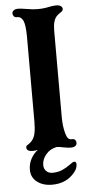

<svg xmlns="http://www.w3.org/2000/svg" viewBox="-58 -711 418 924"><g transform="rotate(-5 150.5 -249.0)"><path d="M47 -10Q47 -15 50.5 -18Q54 -21 62.5 -26.5Q71 -32 77 -40Q88 -53 92.5 -75Q97 -97 97 -130V-538Q97 -596 87 -618Q77 -639 57 -638H55Q47 -638 42 -644Q37 -650 37 -658Q37 -666 44.5 -672Q52 -678 67 -678Q78 -678 102 -674Q134 -668 162 -668Q190 -668 216 -674Q236 -678 250 -678Q264 -678 272 -672.5Q280 -667 280 -658Q280 -653 276.5 -649Q273 -645 265 -640Q257 -635 250 -628Q230 -608 230 -558V-140Q230 -95 240 -60Q245 -43 251.5 -36Q258 -29 270 -30H272Q281 -30 285.5 -24.5Q290 -19 290 -10Q290 -1 282.5 4.5Q275 10 260 10Q249 10 227 6Q209 2 194 1Q161 7 141 31Q121 55 121 82Q121 100 132.5 111.5Q144 123 162 123Q189 123 209.5 114Q230 105 249 91Q264 79 271 79Q281 79 281 92Q281 112 266 130Q226 180 156 180Q112 180 83.5 158Q55 136 55 99Q55 70 68.5 45.5Q82 21 102 7Q97 8 91 9Q85 10 77 10Q47 10 47 -10Z"/></g></svg>

Font: Raigarh Medium
Style: Regular
Weight: 500
Designer: jaikishan Patel
Foundry: MagicType
Version: Version 1.000